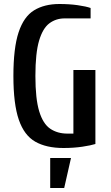

<svg xmlns="http://www.w3.org/2000/svg" viewBox="-20 -730 557 960"><path d="M297 10Q212 10 156.5 -21.5Q101 -53 74 -131.5Q47 -210 47 -350Q47 -490 73 -568.5Q99 -647 150.5 -678.5Q202 -710 277 -710Q327 -710 369 -704Q411 -698 433 -690V-638H303Q260 -638 227 -613.5Q194 -589 175.5 -527Q157 -465 157 -350Q157 -236 176 -173.5Q195 -111 231 -86.5Q267 -62 317 -62H347V-380H457V-10Q435 -3 392 3.5Q349 10 297 10ZM231 210V60H335L301 210Z"/></svg>

Font: Cuprum SemiBold
Style: Regular
Weight: 600
Designer: Jovanny Lemonad
Foundry: Jovanny Lemonad
Version: Version 3.000